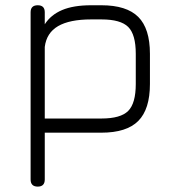

<svg xmlns="http://www.w3.org/2000/svg" viewBox="-20 -492 656 712"><path d="M120 200Q93.5 200 93.5 173.5V-446.5Q93.5 -472.5 120 -472.5Q146 -472.5 146 -446.5V-402Q168.5 -437 210.5 -454.8Q252.5 -472.5 318 -472.5H356Q449.5 -472.5 492.8 -429.2Q536 -386 536 -292.5V-180.5Q536 -87 492.8 -43.5Q449.5 0 356 0H146V173.5Q146 200 120 200ZM146 -52.5H356Q427.5 -52.5 455.5 -80.8Q483.5 -109 483.5 -180.5V-292.5Q483.5 -364 455.5 -392Q427.5 -420 356 -420H318Q238 -420 195.2 -395Q152.5 -370 146 -318Z"/></svg>

Font: Jura Light
Style: Regular
Weight: 400
Version: Version 5.106